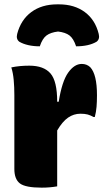

<svg xmlns="http://www.w3.org/2000/svg" viewBox="-20 -857 490 883"><path d="M247 -712Q213 -708 194 -694Q175 -680 163 -644Q134 -644 110 -649.5Q86 -655 69 -665Q53 -677 59 -701Q76 -766 124 -801.5Q172 -837 243 -837H251Q322 -837 370 -801.5Q418 -766 434 -701Q440 -677 424 -665Q388 -644 330 -644Q318 -680 299.5 -694Q281 -708 247 -712ZM243 0Q209 6 172 6Q97 6 71.5 -13.5Q46 -33 46 -80V-420Q46 -457 43 -489.5Q40 -522 32 -547Q51 -551 71.5 -553Q92 -555 115 -555Q181 -555 212 -519.5Q243 -484 243 -389H250Q265 -483 293.5 -523Q322 -563 356 -563Q379 -563 395 -548Q426 -515 426 -419Q426 -389 424 -365.5Q422 -342 416 -319H410Q396 -327 383 -330.5Q370 -334 350 -334Q319 -334 293 -316Q267 -298 243 -257Z"/></svg>

Font: Recursive Sn Csl St Blk
Style: Regular
Weight: 900
Version: Version 1.079;hotconv 1.0.112;makeotfexe 2.5.65598; ttfautoh